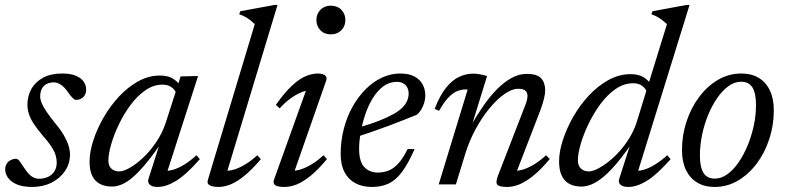

<svg xmlns="http://www.w3.org/2000/svg" viewBox="-20 -730 3114 760"><path d="M45 -101.5Q51.5 -100 58 -91.5Q64.5 -83 78.5 -61.5Q93 -39.5 106.5 -31Q120 -22.5 134 -22.5Q154.5 -22.5 170.5 -30Q186.5 -37.5 195.5 -52Q204.5 -66.5 204.5 -87Q204.5 -101.5 199.8 -116.8Q195 -132 182.8 -150.8Q170.5 -169.5 147.5 -195.5Q125 -222 112 -242.5Q99 -263 93.8 -280.8Q88.5 -298.5 88.5 -315Q88.5 -349.5 104.2 -377.8Q120 -406 150.8 -422.5Q181.5 -439 226 -439Q259.5 -439 280.2 -430.2Q301 -421.5 311 -407.2Q321 -393 321 -375Q321 -363.5 316 -354.2Q311 -345 301.5 -339.8Q292 -334.5 279.5 -334.5Q275 -335.5 268 -341.8Q261 -348 248 -366.5Q235 -385.5 220.8 -394.8Q206.5 -404 193.5 -404Q168 -404 153.5 -389.5Q139 -375 139 -348.5Q139 -337 144.5 -323Q150 -309 162.8 -290Q175.5 -271 197 -244Q219 -218 232 -195.8Q245 -173.5 251 -154.5Q257 -135.5 257 -118.5Q257 -82 237.2 -53Q217.5 -24 183.8 -7Q150 10 107 10Q70.5 10 47 0Q23.5 -10 12 -26Q0.5 -42 0.5 -59.5Q0.5 -71 6 -80.8Q11.5 -90.5 21.8 -96Q32 -101.5 45 -101.5Z M568 -23 620 -185H633Q595 -129 564.8 -91.5Q534.5 -54 509.8 -32Q485 -10 464 -0.8Q443 8.5 423.5 8.5Q396.5 8.5 376.5 -1.5Q356.5 -11.5 345.5 -33.2Q334.5 -55 334.5 -90Q334.5 -128 349.2 -173.8Q364 -219.5 390 -264.8Q416 -310 451 -347.8Q486 -385.5 527.2 -408.2Q568.5 -431 613 -431Q642 -431 661 -420.8Q680 -410.5 695.5 -389.5L676.5 -363Q672 -375.5 658.2 -385.2Q644.5 -395 623 -395Q587.5 -395 555.2 -372.5Q523 -350 496.2 -313.8Q469.5 -277.5 450 -236.5Q430.5 -195.5 419.8 -157.8Q409 -120 409 -94.5Q409 -73 421.2 -62.2Q433.5 -51.5 452 -51.5Q468.5 -51.5 493.8 -65.8Q519 -80 546.2 -105.5Q573.5 -131 597.5 -166.2Q621.5 -201.5 635.5 -242.5L695 -427.5L754 -429H764L637.5 -36L629 -54.5Q645 -52 666.5 -58.5Q688 -65 711.5 -79.8Q735 -94.5 757.5 -115.5L771 -100Q717 -38.5 677.2 -14.2Q637.5 10 604 10Q582.5 10 572.8 1Q563 -8 568 -23Z M988.5 -634.5Q979.5 -643 971 -649.8Q962.5 -656.5 952 -662.5Q941.5 -668.5 927 -673.5L931 -685.5L1067 -710.5H1078.5L876 -40.5L870 -55Q886 -52.5 907.2 -59Q928.5 -65.5 952 -80Q975.5 -94.5 998.5 -115.5L1012.5 -100Q977 -58 947.2 -34Q917.5 -10 892.5 0Q867.5 10 845 10Q821.5 10 809.8 3.2Q798 -3.5 803 -18.5Z M1064.5 -18.5 1195.5 -383.5 1210 -372.5Q1194 -373 1173.2 -364.8Q1152.5 -356.5 1130 -340.2Q1107.5 -324 1087 -301L1072 -315Q1107 -364.5 1136 -391.2Q1165 -418 1190.2 -428.5Q1215.5 -439 1238 -439Q1257.5 -439 1266.8 -431.5Q1276 -424 1271 -410.5L1140 -36L1131.5 -55Q1148 -52.5 1169 -59Q1190 -65.5 1213.8 -79.8Q1237.5 -94 1260.5 -115.5L1274 -100Q1239 -58 1209.2 -34Q1179.5 -10 1154.5 0Q1129.5 10 1107 10Q1079 10 1069.2 2.8Q1059.5 -4.5 1064.5 -18.5ZM1232.5 -651Q1232.5 -667 1239.8 -679.8Q1247 -692.5 1259.8 -700Q1272.5 -707.5 1289.5 -707.5Q1315.5 -707.5 1331.2 -691.2Q1347 -675 1347 -651Q1347 -634.5 1339.8 -621.8Q1332.5 -609 1319.8 -601.5Q1307 -594 1289.5 -594Q1264 -594 1248.2 -610.2Q1232.5 -626.5 1232.5 -651Z M1550.5 -406Q1521 -406 1497.2 -388.2Q1473.5 -370.5 1455.5 -341.2Q1437.5 -312 1425.8 -276.8Q1414 -241.5 1407.8 -206Q1401.5 -170.5 1401.5 -141.5Q1401.5 -90 1422 -68.5Q1442.5 -47 1475.5 -47Q1498.5 -47 1518.5 -55Q1538.5 -63 1557 -83.2Q1575.5 -103.5 1593.5 -140H1621Q1596 -82.5 1571.5 -49.8Q1547 -17 1518.5 -3.5Q1490 10 1452.5 10Q1414.5 10 1386.8 -4.8Q1359 -19.5 1343.8 -48.5Q1328.5 -77.5 1328.5 -120Q1328.5 -172.5 1341 -220.5Q1353.5 -268.5 1375.8 -308Q1398 -347.5 1427.5 -377Q1457 -406.5 1492 -422.8Q1527 -439 1564 -439Q1599 -439 1621 -427Q1643 -415 1653.2 -395.2Q1663.5 -375.5 1663.5 -352.5Q1663.5 -331 1654.2 -309.8Q1645 -288.5 1630.5 -276Q1602 -264.5 1573 -253Q1544 -241.5 1514.2 -230.5Q1484.5 -219.5 1454.8 -209.2Q1425 -199 1395 -189L1396.5 -224.5Q1445 -238 1479.8 -251.8Q1514.5 -265.5 1537.5 -278.5Q1560.5 -291.5 1573.5 -305Q1586.5 -318.5 1592 -332Q1597.5 -345.5 1597.5 -359.5Q1597.5 -373.5 1592 -383.8Q1586.5 -394 1576.2 -400Q1566 -406 1550.5 -406Z M1718 -291.5 1700.5 -299Q1721.5 -353 1746 -383.2Q1770.5 -413.5 1797.8 -426Q1825 -438.5 1852 -438.5Q1862 -438.5 1871.2 -437.2Q1880.5 -436 1889.8 -434Q1899 -432 1908 -429L1847.5 -233.5H1844.5Q1867.5 -273.5 1893 -310.5Q1918.5 -347.5 1946.5 -376Q1974.5 -404.5 2004.2 -421Q2034 -437.5 2065 -437.5Q2106.5 -437.5 2122.2 -419.8Q2138 -402 2138 -373.5Q2138 -357.5 2133 -338Q2128 -318.5 2119.5 -295L2019.5 -36L2020 -54Q2036.5 -54 2056.5 -61Q2076.5 -68 2098.5 -82Q2120.5 -96 2141.5 -115.5L2156 -100.5Q2121 -58.5 2090.8 -34.2Q2060.5 -10 2035.5 0Q2010.5 10 1987.5 10Q1955 10 1948 0.5Q1941 -9 1952 -37L2058 -310.5Q2062.5 -321.5 2065.2 -331.8Q2068 -342 2068 -350.5Q2068 -363 2060 -370.8Q2052 -378.5 2030.5 -378.5Q2006.5 -378.5 1977 -358Q1947.5 -337.5 1917.8 -301.5Q1888 -265.5 1863 -219.5Q1838 -173.5 1822 -122L1784.5 0H1716.5L1831 -375Q1829 -375.5 1827.2 -375.8Q1825.5 -376 1823.5 -376Q1805.5 -376 1788.5 -368.8Q1771.5 -361.5 1754.2 -343.2Q1737 -325 1718 -291.5Z M2540 -367Q2535.5 -380 2521.8 -390.2Q2508 -400.5 2486.5 -400.5Q2449.5 -400.5 2416.5 -377.5Q2383.5 -354.5 2356.5 -317.8Q2329.5 -281 2309.5 -239.5Q2289.5 -198 2278.5 -159.8Q2267.5 -121.5 2267.5 -96Q2267.5 -74 2279.5 -62.8Q2291.5 -51.5 2310.5 -51.5Q2324.5 -51.5 2344.8 -61.5Q2365 -71.5 2387.5 -89Q2410 -106.5 2431.5 -130.2Q2453 -154 2470.8 -182.8Q2488.5 -211.5 2499 -242.5L2620 -634.5Q2611 -643 2602.2 -649.8Q2593.5 -656.5 2583.2 -662.5Q2573 -668.5 2558.5 -673.5L2562.5 -685.5L2698.5 -710.5H2709.5L2500.5 -36L2492 -54.5Q2508.5 -52 2529.8 -58.5Q2551 -65 2574.5 -79.8Q2598 -94.5 2621 -115.5L2634.5 -100Q2580 -38.5 2540.5 -14.2Q2501 10 2467 10Q2445.5 10 2435.8 0.8Q2426 -8.5 2431.5 -23.5L2483.5 -185H2496Q2458 -128 2427 -90.5Q2396 -53 2370.5 -31.5Q2345 -10 2323.2 -0.8Q2301.5 8.5 2282 8.5Q2255 8.5 2235 -1.5Q2215 -11.5 2204 -33.8Q2193 -56 2193 -91Q2193 -129.5 2208 -175.8Q2223 -222 2249.2 -268Q2275.5 -314 2311.2 -352.2Q2347 -390.5 2389 -413.5Q2431 -436.5 2476.5 -436.5Q2505.5 -436.5 2524.5 -426Q2543.5 -415.5 2559 -394Z M2914.5 -439Q2954.5 -439 2983.2 -421.8Q3012 -404.5 3027.5 -372Q3043 -339.5 3043 -293Q3043 -234.5 3025.2 -180Q3007.5 -125.5 2975.5 -82.8Q2943.5 -40 2901 -15Q2858.5 10 2808.5 10Q2769 10 2740 -7.2Q2711 -24.5 2695.2 -57.2Q2679.5 -90 2679.5 -136Q2679.5 -195 2697.5 -249.2Q2715.5 -303.5 2747.5 -346.2Q2779.5 -389 2822 -414Q2864.5 -439 2914.5 -439ZM2809.5 -23Q2835 -23 2859 -40.2Q2883 -57.5 2903.5 -87.2Q2924 -117 2939.5 -154.5Q2955 -192 2963.8 -233.2Q2972.5 -274.5 2972.5 -314Q2972.5 -361.5 2958.2 -384Q2944 -406.5 2913.5 -406.5Q2887.5 -406.5 2863.5 -389Q2839.5 -371.5 2819 -342Q2798.5 -312.5 2783 -274.8Q2767.5 -237 2759 -195.8Q2750.5 -154.5 2750.5 -115Q2750.5 -68.5 2764.5 -45.8Q2778.5 -23 2809.5 -23Z"/></svg>

Font: Newsreader 20pt
Style: Italic
Weight: 400
Italic angle: -17°
Version: Version 1.003